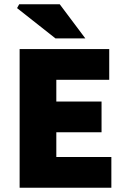

<svg xmlns="http://www.w3.org/2000/svg" viewBox="-20 -880 596 900"><path d="M72 0V-650H492V-506H244V-404H456V-260H244V-144H502V0ZM240 -700 60 -842 70 -860H260L380 -700Z"/></svg>

Font: Source Sans 3 Black
Style: Regular
Weight: 900
Designer: Paul D. Hunt
Foundry: Adobe
Version: Version 3.046;hotconv 1.0.118;makeotfexe 2.5.65603